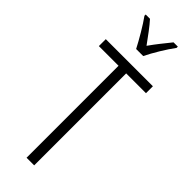

<svg xmlns="http://www.w3.org/2000/svg" viewBox="-311 -964 980 980"><g transform="rotate(45 179.5 -473.5)"><path d="M206 0H151V-664H9V-714H349V-664H206ZM154 -788Q136 -823 110.5 -866Q85 -909 64 -938V-947H95Q114 -926 136.5 -896Q159 -866 180 -837Q202 -868 221 -892Q240 -916 265 -947H296V-938Q273 -907 247.5 -865Q222 -823 205 -788Z"/></g></svg>

Font: Noto Sans Myanmar ExtraCondensed Light
Style: Regular
Weight: 300
Width: 2
Designer: Monotype Design Team
Foundry: Monotype Imaging Inc.
Version: Version 2.107; ttfautohint (v1.8.4.7-5d5b)